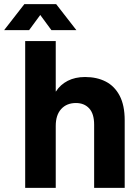

<svg xmlns="http://www.w3.org/2000/svg" viewBox="-69 -910 671 930"><path d="M53 0V-711H201V-467H202Q223 -500 259 -518.5Q295 -537 343 -537Q400 -537 443 -515Q486 -493 510.5 -446.5Q535 -400 535 -327V0H387V-306Q387 -359 363 -385Q339 -411 299 -411Q254 -411 227.5 -382Q201 -353 201 -300V0ZM-49 -764 49 -890H203L301 -764H180L97 -877H155L72 -764Z"/></svg>

Font: TikTok Sans 24pt
Style: Bold
Weight: 700
Version: Version 4.000